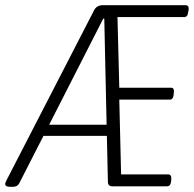

<svg xmlns="http://www.w3.org/2000/svg" viewBox="-36 -720 749 742"><path d="M3 2Q-16 2 -16 -9Q-16 -13 -11 -23L328 -681Q338 -700 362 -700H681Q695 -700 693 -682L691 -672Q689 -654 676 -654H418L425 -381H625Q638 -381 636 -363L635 -353Q633 -335 620 -335H425L432 -46H614Q627 -46 626 -28L625 -18Q623 0 609 0H398Q381 0 381 -18L377 -195H132L38 -11Q31 2 14 2ZM363 -648 154 -238H376L367 -648Z"/></svg>

Font: Asap Condensed Condensed ExtraLight
Style: Italic
Weight: 200
Width: 3
Italic angle: -6°
Designer: Pablo Cosgaya
Foundry: Omnibus-Type
Version: Version 3.001; ttfautohint (v1.8.4.7-5d5b)